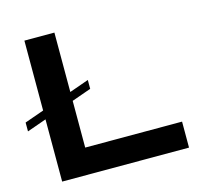

<svg xmlns="http://www.w3.org/2000/svg" viewBox="-168 -810 960 921"><g transform="rotate(-15 312.0 -350.0)"><path d="M30 0V-309L-66 -275V-319L30 -353V-700H179V-405L275 -439V-395L179 -361V-129H660V0Z"/></g></svg>

Font: Vina Sans
Style: Regular
Weight: 400
Designer: Andree Nguyen
Foundry: Nguyen Type Foundry
Version: Version 1.002; ttfautohint (v1.8.4.7-5d5b);gftools[0.9.28]